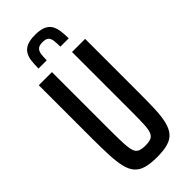

<svg xmlns="http://www.w3.org/2000/svg" viewBox="-281 -936 993 993"><g transform="rotate(-45 215.5 -439.0)"><path d="M216 8Q167 8 136 -1Q105 -10 86.5 -31Q68 -52 59.5 -87.5Q51 -123 48.5 -175Q46 -227 46 -300V-688H142V-260Q142 -200 144 -163.5Q146 -127 152.5 -108.5Q159 -90 174.5 -83.5Q190 -77 216 -77Q242 -77 257 -83.5Q272 -90 279 -108.5Q286 -127 287.5 -163.5Q289 -200 289 -260V-688H385V-300Q385 -227 383 -175Q381 -123 372 -87.5Q363 -52 345 -31Q327 -10 295.5 -1Q264 8 216 8ZM217 -886Q254 -886 276.5 -876Q299 -866 309.5 -848Q320 -830 323.5 -805.5Q327 -781 327 -750H266Q266 -777 263.5 -795.5Q261 -814 251 -823Q241 -832 217 -832Q193 -832 182.5 -822.5Q172 -813 169 -795Q166 -777 166 -750H106Q106 -780 109 -805Q112 -830 123 -848Q134 -866 156 -876Q178 -886 217 -886Z"/></g></svg>

Font: Saira ExtraCondensed SemiBold
Style: Regular
Weight: 600
Width: 2
Designer: Hector Gatti with collaboration of the Omnibus-Type team
Foundry: Omnibus-Type
Version: Version 1.101